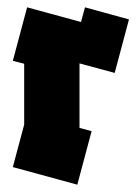

<svg xmlns="http://www.w3.org/2000/svg" viewBox="-20 -504 382 524"><path d="M191 0 15 -48 46 -164V-330L15 -338L54 -484L201 -444L212 -484L332 -451L293 -305L197 -331V-155L230 -146Z"/></svg>

Font: Blaka Ink
Style: Regular
Weight: 400
Designer: Mohamed Gaber
Foundry: Kief Type Foundry
Version: Version 1.003; ttfautohint (v1.8.4.7-5d5b)